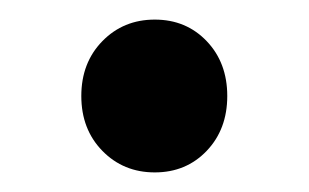

<svg xmlns="http://www.w3.org/2000/svg" viewBox="-20 -419 315 196"><path d="M138 -243Q106 -243 84.5 -265Q63 -287 63 -321Q63 -355 84.5 -377Q106 -399 138 -399Q170 -399 191 -377Q212 -355 212 -321Q212 -287 191 -265Q170 -243 138 -243Z"/></svg>

Font: Processing Sans Pro Semibold
Style: Regular
Weight: 600
Designer: Paul D. Hunt
Foundry: Adobe Systems Incorporated
Version: Version 2.020;PS 2.000;hotconv 1.0.86;makeotf.lib2.5.63406